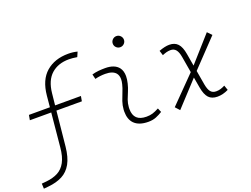

<svg xmlns="http://www.w3.org/2000/svg" viewBox="-166 -1044 2062 1579"><g transform="rotate(-20 865.5 -255.0)"><path d="M-25.4 232.4 -27.3 187.5 13.7 183.6Q73.2 177.7 116 155.3Q158.7 132.8 184.3 85.7Q210 38.6 217.3 -40L245.6 -335.9H58.6L66.4 -379.9H250L259.3 -478.5Q272 -611.8 347.2 -677Q422.4 -742.2 541.5 -742.2Q583.5 -742.2 620.6 -732.4L602.5 -690.4Q561.5 -697.3 530.8 -697.3Q436 -697.3 376.7 -644.3Q317.4 -591.3 306.2 -483.4L295.4 -379.9H521.5L513.7 -335.9H291L260.3 -31.2Q251 59.1 220.5 113.8Q189.9 168.5 138.7 195.1Q87.4 221.7 15.6 228.5Z M1081.1 -66.9 1096.2 -31.2Q1069.3 -14.2 1039.8 -2.2Q1010.3 9.8 971.7 9.8Q889.2 9.8 848.6 -31.7Q812.5 -68.8 812.5 -136.7Q812.5 -144.5 813 -153.3Q815.4 -189.9 827.1 -224.4Q838.9 -258.8 852.5 -291.5Q866.2 -324.2 873.5 -355Q879.4 -378.4 879.4 -397.5Q879.4 -429.7 862.8 -450.2Q835.4 -482.4 770.5 -482.4Q724.1 -482.4 681.2 -471.2L670.9 -513.7Q699.7 -522 728.5 -524.7Q757.3 -527.3 786.1 -527.3Q869.1 -527.3 904.8 -481Q926.3 -452.1 926.3 -407.2Q926.3 -379.4 918 -345.2Q909.7 -310.5 897 -280.8Q883.8 -250.5 873 -221.2Q862.3 -191.9 859.9 -157.7Q859.4 -149.9 859.4 -142.1Q859.4 -35.2 971.2 -35.2Q1002 -35.2 1025.4 -42.5Q1048.8 -49.8 1081.1 -66.9ZM963.4 -646Q943.4 -646 929 -660.2Q914.6 -674.3 914.6 -694.3Q914.6 -714.4 929 -728.8Q943.4 -743.2 963.4 -743.2Q983.4 -743.2 997.8 -728.8Q1012.2 -714.4 1012.2 -694.3Q1012.2 -674.3 997.8 -660.2Q983.4 -646 963.4 -646Z M1249 8.8 1214.8 -28.8 1437.5 -255.4 1413.6 -395.5Q1405.8 -441.4 1388.7 -461.9Q1371.6 -482.4 1343.3 -482.4Q1323.7 -482.4 1306.4 -477.8Q1289.1 -473.1 1269.5 -464.8L1256.3 -507.3Q1309.6 -527.3 1347.7 -527.3Q1394.5 -527.3 1421.4 -498.8Q1448.2 -470.2 1459 -405.8L1477.5 -297.9L1673.8 -518.6L1709.5 -481.9L1486.3 -247.6L1507.8 -122.1Q1516.1 -76.2 1533 -55.7Q1549.8 -35.2 1581.1 -35.2Q1601.1 -35.2 1619.4 -40.5Q1637.7 -45.9 1658.2 -56.6L1672.9 -14.2Q1624.5 9.8 1576.7 9.8Q1526.9 9.8 1500.2 -18.8Q1473.6 -47.4 1462.4 -111.8L1446.3 -204.6Z"/></g></svg>

Font: CaskaydiaCove NFP ExtraLight
Style: Italic
Weight: 200
Italic angle: -10°
Designer: Aaron Bell
Foundry: Saja Typeworks
Version: Version 2111.001; VTT 6.35;Nerd Fonts 3.1.1